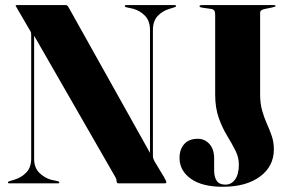

<svg xmlns="http://www.w3.org/2000/svg" viewBox="-20 -720 1140 754"><path d="M213 -4Q213 -2.5 211.8 -1.2Q210.5 0 208 0H16Q13.5 0 12.2 -1.2Q11 -2.5 11 -4Q11 -6.5 17 -8.5L37 -14.5Q64.5 -23 83.5 -42.8Q102.5 -62.5 102.5 -98V-582.5Q102.5 -589 101.8 -592.2Q101 -595.5 96.5 -602.5L49 -684Q47 -688.5 44.2 -692.2Q41.5 -696 41.5 -698Q41.5 -699 42.5 -699.5Q43.5 -700 46.5 -700H239Q242 -700 244.2 -698Q246.5 -696 249.5 -691L578 -103.5L569 -83V-602Q569 -637.5 550 -657.5Q531 -677.5 503.5 -685.5L476 -691.5Q470 -693.5 470 -696Q470 -697.5 471.2 -698.8Q472.5 -700 475 -700H666.5Q669 -700 670.2 -698.8Q671.5 -697.5 671.5 -696Q671.5 -693.5 665.5 -691.5L646 -685.5Q618.5 -677.5 599.5 -657.5Q580.5 -637.5 580.5 -602V-107.5Q580.5 -101.5 582.5 -96.2Q584.5 -91 586.5 -87L623.5 -25.5Q629.5 -15 631.5 -10.5Q633.5 -6 633.5 -3.5Q633.5 -2.5 632 -1.2Q630.5 0 626.5 0H445.5Q438 0 438 -8Q438 -11 436.8 -15.8Q435.5 -20.5 433 -24.5L88 -625L114 -625.5V-97.5Q114 -62.5 133 -42.8Q152 -23 179 -14.5L207 -8.5Q213 -6.5 213 -4ZM1055.5 -133.5Q1055.5 -67 1001.2 -26.8Q947 13.5 854.5 13.5Q773.5 13.5 729.2 -18.2Q685 -50 685 -99.5Q685 -133.5 703.5 -154.2Q722 -175 757 -175Q784 -175 802.5 -154.5Q821 -134 821 -97.5V-50.5Q821 -25 831 -10Q841 5 865 5Q889 5 903.5 -15.5Q918 -36 918 -74Q918 -102.5 904.2 -129.5Q890.5 -156.5 871.8 -187.2Q853 -218 839 -257.2Q825 -296.5 825 -349V-662.5Q825 -673 821.5 -678.2Q818 -683.5 809 -685L773.5 -690Q768 -691 765.8 -692.2Q763.5 -693.5 763.5 -695.5Q763.5 -697.5 766 -698.8Q768.5 -700 770.5 -700H1054.5Q1058.5 -700 1060.5 -699Q1062.5 -698 1062.5 -696Q1062.5 -694 1048 -690.5L1021 -685Q1011 -683 1006.2 -679.5Q1001.5 -676 1001.5 -669V-350Q1001.5 -313.5 1009.5 -285.5Q1017.5 -257.5 1028.2 -233.8Q1039 -210 1047.2 -186Q1055.5 -162 1055.5 -133.5Z"/></svg>

Font: Fraunces 120pt
Style: Bold
Weight: 700
Version: Version 1.000;[b76b70a41]